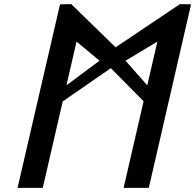

<svg xmlns="http://www.w3.org/2000/svg" viewBox="-20 -924 945 929"><path d="M904.5 -903.1 850.5 -904 539.4 -695 324.9 -904 270.5 -903.1 64.9 -15H186.9L283.4 -433.1L516.2 -594.2L674.8 -434.1L578.1 -15H700ZM587.6 -630.2 741.5 -722.8 692.6 -511.1ZM301.4 -511.1 350.3 -722.8 461.4 -630.3Z"/></svg>

Font: Stormning
Style: LightObl
Weight: 400
Designer: Robert Jablonski, Mew Too
Foundry: Cannot Into Space Fonts
Version: Version 0.90